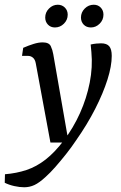

<svg xmlns="http://www.w3.org/2000/svg" viewBox="-76 -602 513 811"><path d="M26 189Q7 189 -15.5 184Q-38 179 -56 170L-55 134Q-6 130 36 116Q78 102 116.5 72Q155 42 193 -8Q234 -62 262 -124.5Q290 -187 303 -253Q316 -319 310 -382L307 -414Q320 -417 331.5 -418Q343 -419 351 -419Q375 -419 385.5 -406.5Q396 -394 396 -366Q396 -323 378 -266Q360 -209 326.5 -143Q293 -77 246 -10Q226 20 203 49Q180 78 158 103Q136 128 117 145Q90 170 69.5 179.5Q49 189 26 189ZM137 0 75 -335Q72 -351 63 -358.5Q54 -366 42 -366H17L22 -400Q45 -410 66 -416.5Q87 -423 104 -423Q131 -423 138.5 -407Q146 -391 149 -373L214 0ZM308 -486Q289 -486 277.5 -498Q266 -510 266 -528Q266 -550 282 -566Q298 -582 320 -582Q338 -582 349.5 -570Q361 -558 361 -540Q361 -518 345 -502Q329 -486 308 -486ZM156 -486Q138 -486 126.5 -498Q115 -510 115 -528Q115 -550 131 -566Q147 -582 168 -582Q186 -582 198 -570Q210 -558 210 -540Q210 -518 194 -502Q178 -486 156 -486Z"/></svg>

Font: Yrsa
Style: Italic
Weight: 400
Italic angle: -7.10001°
Designer: Anna Giedrys (Yrsa+Rasa design), David Brezina (Yrsa art-direction, Rasa art-direction, design)
Foundry: Rosetta Type Foundry
Version: Version 2.004